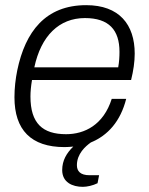

<svg xmlns="http://www.w3.org/2000/svg" viewBox="-20 -558 576 744"><path d="M230 12C241 12 253 11 264 10C238 35 221 64 221 101C221 149 261 166 301 166C317 166 340 161 358 152L364 121H327C291 121 278 105 278 82C278 38 311 9 332 -6C398 -33 447 -88 469 -175H413C381 -74 308 -38 236 -38C145 -38 98 -80 98 -184C98 -203 100 -224 104 -248H488C497 -284 502 -319 502 -350C502 -463 442 -538 314 -538C156 -538 78 -435 47 -286C40 -252 36 -216 36 -181C36 -55 100 12 230 12ZM113 -297C139 -419 209 -488 309 -488C402 -488 443 -442 443 -357C443 -339 442 -319 438 -297Z"/></svg>

Font: Archivo ExtraLight
Style: Italic
Weight: 200
Italic angle: -10°
Designer: Hector Gatti
Foundry: Omnibus-Type
Version: Version 2.001